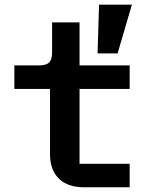

<svg xmlns="http://www.w3.org/2000/svg" viewBox="-20 -793 640 813"><path d="M334.9 0H529.1V-99.4H316.8V-416.5H529.1V-516H316.8V-698.2H200.6V-572.4C200.6 -529.8 185 -516 144.5 -516H40.8V-416.5H191.8V-138.8C191.8 -57.9 237.6 0 334.9 0ZM393.1 -566.8H478L538.4 -773.1H399.5Z"/></svg>

Font: Margiela Mono SemiBold
Style: Regular
Weight: 600
Designer: Mike Abbink, Paul van der Laan, Pieter van Rosmalen
Foundry: Bold Monday
Version: Version 2.003 2021